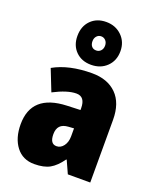

<svg xmlns="http://www.w3.org/2000/svg" viewBox="-157 -944 854 1046"><g transform="rotate(20 270.5 -421.0)"><path d="M492 -363V0H362L329 -73H326Q294 -28 260 -9Q226 10 170 10Q103 10 65 -39.5Q27 -89 27 -169Q27 -342 229 -350L307 -353V-363Q307 -430 256 -430Q204 -430 125 -389L76 -513Q165 -563 299 -563Q389 -563 440.5 -511.5Q492 -460 492 -363ZM277 -245Q244 -243 228.5 -226.5Q213 -210 213 -179Q213 -123 251 -123Q275 -123 291.5 -145Q308 -167 308 -201V-247ZM153 -727Q153 -783 187 -817.5Q221 -852 276 -852Q330 -852 366 -817Q402 -782 402 -728Q402 -673 366.5 -638.5Q331 -604 276 -604Q221 -604 187 -638Q153 -672 153 -727ZM313 -728Q313 -746 302.5 -757.5Q292 -769 276 -769Q261 -769 250.5 -757.5Q240 -746 240 -728Q240 -709 249.5 -698Q259 -687 276 -687Q292 -687 302.5 -698.5Q313 -710 313 -728Z"/></g></svg>

Font: Noto Sans Display Black Narrow
Style: Regular
Weight: 900
Width: 4
Designer: Monotype Design team
Foundry: Monotype Imaging Inc.
Version: Version 1.000